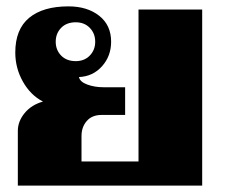

<svg xmlns="http://www.w3.org/2000/svg" viewBox="-20 -583 709 603"><path d="M36 -172Q36 -202 57.5 -228Q79 -254 115 -264Q76 -284 52 -326.5Q28 -369 28 -418Q28 -491 71.5 -527Q115 -563 195 -563Q254 -563 291.5 -533.5Q329 -504 329 -452Q329 -407 300.5 -375Q272 -343 228 -341Q231 -326 254 -317.5Q277 -309 305 -309H373V-222H299Q269 -222 252.5 -203Q236 -184 236 -156V-76H415V-553H615V0H36ZM279 -452Q279 -478 262 -495.5Q245 -513 218 -513Q189 -513 172 -495.5Q155 -478 155 -452Q155 -426 172 -408.5Q189 -391 218 -391Q245 -391 262 -408.5Q279 -426 279 -452Z"/></svg>

Font: Taviraj Black
Style: Regular
Weight: 900
Designer: Katatrad Team
Foundry: CadsonDemak
Version: Version 1.030